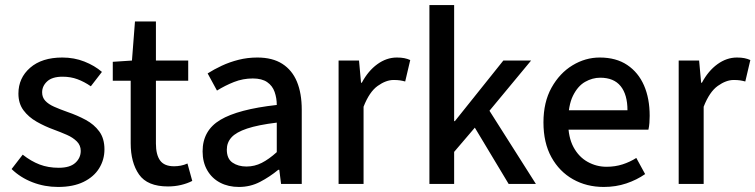

<svg xmlns="http://www.w3.org/2000/svg" viewBox="-20 -729 2994 761"><path d="M210 12Q157 12 109 -6.5Q61 -25 26 -59L70 -116Q103 -90 137 -77Q171 -64 213 -64Q257 -64 278.5 -83.5Q300 -103 300 -131Q300 -153 284.5 -168.5Q269 -184 245 -194.5Q221 -205 194 -215Q158 -228 125.5 -246.5Q93 -265 73 -292Q53 -319 53 -358Q53 -420 99.5 -460.5Q146 -501 227 -501Q274 -501 314.5 -485Q355 -469 384 -444L340 -387Q314 -405 287 -415Q260 -425 228 -425Q187 -425 167 -406.5Q147 -388 147 -363Q147 -343 159.5 -329.5Q172 -316 194.5 -306Q217 -296 248 -285Q286 -272 319.5 -254Q353 -236 373.5 -208Q394 -180 394 -137Q394 -96 373 -62Q352 -28 311 -8Q270 12 210 12Z M646 10Q564 10 531 -37.5Q498 -85 498 -161V-409H427V-484L503 -489L515 -644H598V-489H726V-409H598V-160Q598 -116 614.5 -93Q631 -70 670 -70Q683 -70 696.5 -72.5Q710 -75 723 -81L742 -12Q723 -2 698 4Q673 10 646 10Z M927 12Q885 12 852.5 -5Q820 -22 801.5 -54Q783 -86 783 -129Q783 -212 853.5 -254Q924 -296 1077 -313Q1077 -340 1068.5 -364.5Q1060 -389 1039 -403.5Q1018 -418 982 -418Q943 -418 907.5 -404Q872 -390 840 -370L803 -438Q828 -454 859 -468.5Q890 -483 925.5 -492Q961 -501 1000 -501Q1060 -501 1099 -476Q1138 -451 1157 -405Q1176 -359 1176 -294V0H1094L1087 -56H1083Q1049 -28 1010.5 -8Q972 12 927 12ZM957 -69Q989 -69 1017.5 -83.5Q1046 -98 1077 -126V-243Q1003 -234 959.5 -219.5Q916 -205 897.5 -184.5Q879 -164 879 -136Q879 -100 901.5 -84.5Q924 -69 957 -69Z M1322 0V-489H1403L1411 -401H1414Q1439 -448 1475.5 -474.5Q1512 -501 1553 -501Q1570 -501 1582.5 -498.5Q1595 -496 1606 -491L1586 -406Q1575 -409 1565 -410.5Q1555 -412 1540 -412Q1510 -412 1477 -388.5Q1444 -365 1421 -306V0Z M1682 0V-709H1780V-249H1783L1975 -489H2085L1920 -290L2104 0H1996L1862 -223L1780 -127V0Z M2373 12Q2305 12 2251 -18.5Q2197 -49 2165.5 -106Q2134 -163 2134 -244Q2134 -324 2166 -381.5Q2198 -439 2249 -470Q2300 -501 2357 -501Q2422 -501 2466 -471.5Q2510 -442 2532.5 -390.5Q2555 -339 2555 -270Q2555 -256 2554 -242Q2553 -228 2550 -215H2206V-292H2467Q2467 -354 2440 -387.5Q2413 -421 2359 -421Q2328 -421 2299 -404.5Q2270 -388 2251 -349.5Q2232 -311 2232 -245Q2232 -185 2253 -146Q2274 -107 2309 -87.5Q2344 -68 2384 -68Q2418 -68 2447.5 -77.5Q2477 -87 2502 -103L2537 -39Q2504 -16 2462.5 -2Q2421 12 2373 12Z M2670 0V-489H2751L2759 -401H2762Q2787 -448 2823.5 -474.5Q2860 -501 2901 -501Q2918 -501 2930.5 -498.5Q2943 -496 2954 -491L2934 -406Q2923 -409 2913 -410.5Q2903 -412 2888 -412Q2858 -412 2825 -388.5Q2792 -365 2769 -306V0Z"/></svg>

Font: Source Sans 3 Medium
Style: Regular
Weight: 500
Designer: Paul D. Hunt
Foundry: Adobe
Version: Version 3.052;hotconv 1.1.0;makeotfexe 2.6.0